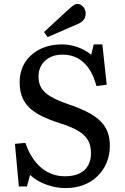

<svg xmlns="http://www.w3.org/2000/svg" viewBox="-20 -943 637 977"><path d="M314 14Q263 14 214.5 -4Q166 -22 133 -53L117 6H76L56 -211L109 -216Q124 -173 144.5 -141.5Q165 -110 191 -88.5Q217 -67 247 -56.5Q277 -46 311 -46Q354 -46 383.5 -60Q413 -74 428 -100.5Q443 -127 443 -163Q443 -202 428 -229Q413 -256 378 -277Q343 -298 285 -316Q228 -334 189 -354Q150 -374 126 -398.5Q102 -423 91 -454Q80 -485 80 -524Q80 -559 90 -588.5Q100 -618 119 -641.5Q138 -665 164.5 -682Q191 -699 224 -708Q257 -717 295 -717Q337 -717 376.5 -702.5Q416 -688 444 -664L457 -717H501L523 -512L471 -505Q456 -560 431.5 -595Q407 -630 374 -647.5Q341 -665 298 -665Q243 -665 209.5 -634Q176 -603 176 -553Q176 -519 191 -494.5Q206 -470 240 -450.5Q274 -431 332 -411Q389 -392 429 -370.5Q469 -349 493 -324.5Q517 -300 528 -270Q539 -240 539 -201Q539 -154 522.5 -115Q506 -76 476 -46.5Q446 -17 404.5 -1.5Q363 14 314 14ZM222 -754 204 -780 334 -900Q347 -911 355.5 -917Q364 -923 373 -923Q392 -923 404 -907.5Q416 -892 416 -875Q416 -855 405 -841.5Q394 -828 374 -820Z"/></svg>

Font: Literata 18pt
Style: Regular
Weight: 400
Designer: Latin by Veronika Burian and Jose Scaglione. Greek by Irene Vlachou. Cyrillic by Vera Evstafieva.
Foundry: TypeTogether
Version: Version 3.103;gftools[0.9.29]